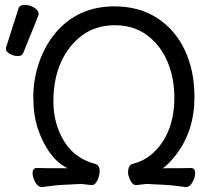

<svg xmlns="http://www.w3.org/2000/svg" viewBox="-20 -743 861 784"><path d="M53 -514Q37 -514 20.5 -523Q4 -532 4 -543Q4 -551 6 -553L55 -707Q59 -723 82 -723Q101 -723 119.5 -712Q138 -701 138 -685Q138 -681 75 -527Q70 -514 53 -514ZM739 21Q719 19 695.5 15.5Q672 12 578 8L535 13Q522 13 512.5 -6Q503 -25 503 -38Q503 -69 522 -74Q575 -87 613 -126Q692 -206 692 -345Q692 -426 663 -493Q634 -560 579.5 -600Q525 -640 449 -640Q372 -640 316 -599Q260 -558 229 -489Q198 -420 198 -329Q198 -239 241 -167.5Q284 -96 368 -74Q387 -69 387 -45Q387 -25 377.5 -6Q368 13 355 13L312 8Q218 12 194.5 15.5Q171 19 151 21Q135 21 124 1Q113 -19 113 -36Q113 -57 131 -57Q154 -56 256 -56Q177 -95 135 -216Q116 -274 116 -347Q116 -419 139.5 -487.5Q163 -556 206 -608Q298 -717 447 -717Q548 -717 621.5 -669.5Q695 -622 734.5 -538.5Q774 -455 774 -347Q774 -208 698 -110Q663 -66 644 -56Q742 -56 759 -57Q777 -57 777 -36Q777 -19 766 1Q755 21 739 21Z"/></svg>

Font: LXGW WenKai Lite
Style: Bold
Weight: 700
Designer: LXGW / Fontworks Inc.
Foundry: LXGW / Fontworks Inc.
Version: Version 1.330;April 28, 2024